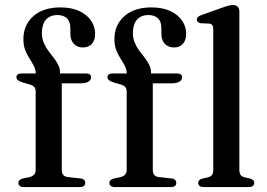

<svg xmlns="http://www.w3.org/2000/svg" viewBox="-20 -758 1083 778"><path d="M230.3 -70.1Q230.3 -57.2 236.3 -49.5Q242.3 -41.8 254.6 -40.6L305.2 -35Q315.7 -34.1 320.6 -29.2Q325.5 -24.3 325.5 -17Q325.5 0 302.8 0H76.4Q66.2 0 60.3 -4.5Q54.5 -8.9 54.5 -16.4Q54.5 -23.8 59.3 -28.3Q64.2 -32.7 74.2 -35.1L98.6 -40Q111.9 -43.5 118.2 -50.4Q124.5 -57.3 124.5 -69.4V-387.5Q124.5 -397.9 119.5 -404.6Q114.5 -411.3 100.6 -415.7L73.4 -423.3Q57.4 -428.7 51.9 -433.8Q46.5 -438.9 46.5 -445.2Q46.5 -452.1 51.6 -456.2Q56.8 -460.4 67.5 -460.4H149.6L124.9 -442.3V-459.4Q124.9 -475.7 117.4 -490.2Q109.9 -504.8 99.8 -520.2Q89.8 -535.7 82.3 -554.8Q74.8 -573.9 74.8 -599.3Q74.8 -656.8 115 -692.4Q155.3 -728 225.1 -728Q270 -728 301.4 -713.2Q332.7 -698.5 349.1 -674.2Q365.5 -650 365.5 -621.4Q365.5 -594.2 351.9 -579.9Q338.3 -565.6 316.3 -565.6Q292.9 -565.6 279 -580.5Q265.1 -595.5 265.1 -620.6V-644.5Q265.1 -670.1 251.4 -683.6Q237.6 -697.1 212.5 -697.1Q182 -696.8 165.9 -677.9Q149.7 -659 149.7 -624.4Q149.7 -602.7 157.1 -585.1Q164.4 -567.5 175.5 -552.6Q186.5 -537.8 197.6 -523.8Q208.6 -509.9 216 -495Q223.3 -480.2 223.3 -462.9V-441.7L209.4 -460.4H327.8Q338.2 -460.4 343.7 -456.5Q349.2 -452.6 349.2 -444.9Q349.2 -434.3 338.5 -427.3Q327.8 -420.3 304.8 -420.3H230.3ZM599.1 -70.1Q599.1 -57.2 605.1 -49.5Q611.1 -41.8 623.4 -40.6L674 -35Q684.5 -34.1 689.4 -29.2Q694.3 -24.3 694.3 -17Q694.3 0 671.6 0H445.2Q435 0 429.2 -4.5Q423.3 -8.9 423.3 -16.4Q423.3 -23.8 428.2 -28.3Q433 -32.7 443 -35.1L467.4 -40Q480.7 -43.5 487 -50.4Q493.3 -57.3 493.3 -69.4V-387.5Q493.3 -397.9 488.3 -404.6Q483.3 -411.3 469.4 -415.7L442.2 -423.3Q426.2 -428.7 420.8 -433.8Q415.3 -438.9 415.3 -445.2Q415.3 -452.1 420.5 -456.2Q425.6 -460.4 436.3 -460.4H518.4L493.7 -442.3V-459.4Q493.7 -475.7 486.2 -490.2Q478.7 -504.8 468.7 -520.2Q458.6 -535.7 451.1 -554.8Q443.6 -573.9 443.6 -599.3Q443.6 -656.8 483.9 -692.4Q524.1 -728 593.9 -728Q638.8 -728 670.2 -713.2Q701.5 -698.5 717.9 -674.2Q734.3 -650 734.3 -621.4Q734.3 -594.2 720.7 -579.9Q707.1 -565.6 685.1 -565.6Q661.7 -565.6 647.8 -580.5Q633.9 -595.5 633.9 -620.6V-644.5Q633.9 -670.1 620.2 -683.6Q606.4 -697.1 581.3 -697.1Q550.8 -696.8 534.7 -677.9Q518.5 -659 518.5 -624.4Q518.5 -602.7 525.9 -585.1Q533.2 -567.5 544.3 -552.6Q555.3 -537.8 566.4 -523.8Q577.4 -509.9 584.8 -495Q592.1 -480.2 592.1 -462.9V-441.7L578.2 -460.4H696.6Q707 -460.4 712.5 -456.5Q718 -452.6 718 -444.9Q718 -434.3 707.3 -427.3Q696.6 -420.3 673.6 -420.3H599.1ZM949.9 -711.2V-69.9Q949.9 -56.2 955 -49.3Q960.1 -42.4 970 -39.8L992.4 -34.8Q1001.5 -32.2 1005.9 -27.9Q1010.3 -23.5 1010.3 -16.8Q1010.3 -9.1 1004.6 -4.6Q998.9 0 987 0H805.8Q794.2 0 788.7 -4.6Q783.1 -9.1 783.1 -16.8Q783.1 -23.2 787.4 -27.6Q791.6 -31.9 800.4 -34.5L824 -39.8Q833.9 -42.7 839 -49.3Q844.1 -55.9 844.1 -69.6V-639.7Q844.1 -651.2 840.3 -656.3Q836.5 -661.4 827.7 -662.4L793.9 -663.8Q785.2 -665.2 781.5 -668.8Q777.8 -672.5 777.8 -678.3Q777.8 -684.9 782.1 -689.2Q786.3 -693.5 797.7 -697.5L879.9 -726.7Q896.4 -732.7 906.4 -735.2Q916.3 -737.6 923.2 -737.6Q936.7 -737.6 943.3 -730.6Q949.9 -723.5 949.9 -711.2Z"/></svg>

Font: Fraunces
Style: Regular
Weight: 900
Version: Version 1.000;[b76b70a41]